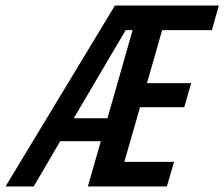

<svg xmlns="http://www.w3.org/2000/svg" viewBox="-91 -675 812 695"><path d="M127 -164 31 0H-71L325 -655H701L676 -566H496L441 -374H601L576 -287H416L359 -89H539L513 0H227L274 -164ZM364 -566 176 -247H298L389 -566Z"/></svg>

Font: Intel One Mono Medium
Style: Italic
Weight: 500
Italic angle: -16°
Monospace: yes
Designer: Fred Shallcrass
Foundry: Frere-Jones Type LLC
Version: Version 1.400;hotconv 1.1.0;makeotfexe 2.6.0;FJTRelease1.4